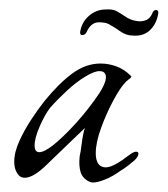

<svg xmlns="http://www.w3.org/2000/svg" viewBox="-20 -358 354 405"><path d="M176 27Q174 27 172 26.5Q170 26 168 25Q154 18 150 5Q146 -8 148 -28Q150 -36 152.5 -56Q155 -76 159 -88L108 -39L80 -12Q51 17 32 17Q24 17 19 11Q10 0 10 -16Q10 -37 21 -61Q32 -85 47 -107.5Q62 -130 74 -145Q104 -182 132.5 -203Q161 -224 192 -224Q209 -224 225.5 -218Q242 -212 256 -198L257 -197Q257 -194 252 -191Q250 -189 248.5 -188Q247 -187 246 -186Q234 -174 219 -146Q204 -118 193 -87.5Q182 -57 182 -35Q182 -15 192 -8Q197 -5 203 -5Q216 -5 239 -21Q240 -22 243.5 -24.5Q247 -27 254 -32Q262 -38 267 -38Q272 -38 272 -34Q272 -28 264 -20Q258 -15 250.5 -9Q243 -3 233 3Q218 14 202 20.5Q186 27 176 27ZM63 -37Q84 -37 141 -99Q156 -116 168 -131.5Q180 -147 190 -162Q208 -191 202 -202Q199 -208 190 -208Q179 -208 160 -196.5Q141 -185 121.5 -167Q102 -149 86 -131Q75 -117 64 -92Q53 -67 53 -51Q53 -37 63 -37ZM153 -284Q149 -284 149 -290Q152 -311 167.5 -324.5Q183 -338 203 -338Q218 -339 226 -334.5Q234 -330 246 -322Q254 -317 262 -315Q270 -313 274 -313Q282 -313 289 -316Q296 -319 301 -329Q303 -337 310 -337Q314 -336 314 -331Q311 -309 297 -295Q283 -281 260 -283Q246 -283 233.5 -292Q221 -301 213 -305Q207 -309 200.5 -310Q194 -311 189 -311Q172 -311 163 -291Q160 -284 153 -284Z"/></svg>

Font: Allison
Style: Regular
Weight: 400
Designer: Robert E. Leuschke
Foundry: Robert E. Leuschke
Version: Version 1.010; ttfautohint (v1.8.3)